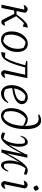

<svg xmlns="http://www.w3.org/2000/svg" viewBox="1386 -2170 792 3603"><g transform="rotate(90 1781.5 -368.0)"><path d="M354 -14 230 -259 276 -290 414 -28 381 -56Q393 -55 405 -56Q417 -57 431 -60.5Q445 -64 462 -69Q458 -44 446.5 -27.5Q435 -11 420 -3Q405 5 387.5 2.5Q370 0 354 -14ZM67 0 166 -460 177 -429Q147 -430 124 -427Q101 -424 72 -417Q78 -440 91.5 -456.5Q105 -473 121.5 -482Q138 -491 156 -491Q176 -491 193 -478.5Q210 -466 219 -441L129 0ZM152 -239 161 -282H269L260 -239ZM264 -252 230 -259Q286 -334 325.5 -381Q365 -428 394.5 -453Q424 -478 448.5 -486Q473 -494 499 -490L479 -402L396 -425L437 -441Q410 -419 386 -395.5Q362 -372 333.5 -338Q305 -304 264 -252Z M723 8Q652 8 610.5 -45Q569 -98 569 -190Q569 -254 587 -308.5Q605 -363 637 -405Q669 -447 711.5 -470.5Q754 -494 802 -494Q873 -494 914 -441.5Q955 -389 955 -296Q955 -232 937 -177.5Q919 -123 887.5 -81Q856 -39 814 -15.5Q772 8 723 8ZM752 -32Q793 -49 825.5 -90.5Q858 -132 876.5 -186Q895 -240 896 -299.5Q897 -359 879 -413Q853 -428 827 -438.5Q801 -449 773 -452Q730 -434 698 -392.5Q666 -351 648 -296.5Q630 -242 628.5 -183.5Q627 -125 646 -73Q669 -57 695.5 -47Q722 -37 752 -32Z M955 4 970 -73 1072 -63 1033 -36Q1079 -87 1117 -176Q1155 -265 1195 -415L1212 -477L1229 -440L1122 -464L1127 -486H1446L1405 -445H1245Q1210 -312 1178.5 -224.5Q1147 -137 1114 -86Q1081 -35 1042.5 -14.5Q1004 6 955 4ZM1351 -23 1337 -52Q1365 -53 1392 -58Q1419 -63 1445 -73Q1438 -50 1424 -32Q1410 -14 1392 -4Q1374 6 1356 6Q1333 6 1316.5 -9.5Q1300 -25 1295 -53L1385 -461L1446 -486Z M1733 8Q1662 8 1619.5 -46Q1577 -100 1577 -191Q1577 -251 1595.5 -306.5Q1614 -362 1646.5 -404Q1679 -446 1720.5 -470Q1762 -494 1810 -494Q1863 -494 1898.5 -462.5Q1934 -431 1934 -383Q1934 -346 1912 -315.5Q1890 -285 1849.5 -262Q1809 -239 1750 -223.5Q1691 -208 1616 -200V-235Q1751 -253 1812.5 -289Q1874 -325 1874 -385Q1874 -413 1861 -441L1883 -421Q1856 -434 1826.5 -442Q1797 -450 1764 -451L1788 -456Q1740 -436 1706 -395Q1672 -354 1653.5 -299.5Q1635 -245 1635 -184Q1635 -151 1642.5 -117.5Q1650 -84 1665 -53L1650 -77Q1673 -61 1697.5 -54Q1722 -47 1747 -47Q1788 -47 1826.5 -67.5Q1865 -88 1899 -130L1911 -120Q1885 -60 1837.5 -26Q1790 8 1733 8Z M2150 8Q2084 8 2046.5 -43.5Q2009 -95 2009 -186Q2009 -250 2026 -305.5Q2043 -361 2072.5 -403.5Q2102 -446 2141 -470Q2180 -494 2224 -494Q2265 -494 2299.5 -473.5Q2334 -453 2351 -418L2349 -400Q2307 -428 2269.5 -441.5Q2232 -455 2190 -460L2220 -462Q2174 -441 2139.5 -398Q2105 -355 2085.5 -298.5Q2066 -242 2065 -179.5Q2064 -117 2084 -59L2069 -76Q2095 -60 2120 -48.5Q2145 -37 2170 -32L2151 -30Q2208 -40 2250.5 -93.5Q2293 -147 2316.5 -235Q2340 -323 2341 -437Q2342 -525 2328 -583Q2314 -641 2285 -669.5Q2256 -698 2211 -698Q2197 -698 2175 -695Q2153 -692 2134 -686L2128 -707Q2181 -744 2238 -744Q2322 -744 2364 -665Q2406 -586 2403 -434Q2401 -304 2368 -204.5Q2335 -105 2279 -48.5Q2223 8 2150 8Z M3077 8Q3046 8 3026 -18Q3006 -44 2997.5 -87.5Q2989 -131 2992.5 -184Q2996 -237 3011.5 -292Q3027 -347 3055 -397L3063 -392Q3014 -325 2957 -229Q2900 -133 2844 -19L2823 -29Q2883 -151 2932.5 -239Q2982 -327 3024 -383Q3066 -439 3103.5 -466Q3141 -493 3177 -493Q3198 -493 3217.5 -487Q3237 -481 3261 -468L3248 -422Q3227 -429 3205.5 -435Q3184 -441 3161.5 -446.5Q3139 -452 3114 -457L3161 -470Q3128 -445 3103 -399Q3078 -353 3063.5 -295.5Q3049 -238 3046.5 -175Q3044 -112 3055 -52L3038 -74Q3078 -34 3116 -49Q3154 -64 3186 -131L3199 -125Q3185 -66 3150 -29Q3115 8 3077 8ZM2547 8Q2529 8 2508 1.5Q2487 -5 2464 -18L2476 -67Q2500 -59 2518 -53.5Q2536 -48 2557 -43.5Q2578 -39 2612 -31L2563 -16Q2597 -42 2621.5 -88Q2646 -134 2661 -192Q2676 -250 2678.5 -313Q2681 -376 2669 -437L2685 -416Q2646 -453 2607.5 -438Q2569 -423 2537 -356L2525 -361Q2540 -420 2575 -457Q2610 -494 2647 -494Q2679 -494 2698.5 -468Q2718 -442 2726.5 -399Q2735 -356 2731.5 -303Q2728 -250 2713 -195.5Q2698 -141 2670 -92L2663 -96Q2694 -136 2730.5 -194Q2767 -252 2805 -322Q2843 -392 2880 -468L2901 -458Q2840 -333 2790 -245Q2740 -157 2698 -101Q2656 -45 2619 -18.5Q2582 8 2547 8ZM2784 0 2863 -374 2858 -376 2879 -486H2939L2861 -115L2867 -113L2844 0Z M3432 -23 3419 -52Q3448 -53 3474.5 -58Q3501 -63 3526 -73Q3519 -49 3505 -31.5Q3491 -14 3473.5 -4Q3456 6 3437 6Q3415 6 3399 -9.5Q3383 -25 3376 -53L3464 -460L3475 -429Q3440 -430 3416.5 -427.5Q3393 -425 3368 -417Q3375 -440 3388 -456.5Q3401 -473 3418 -482Q3435 -491 3453 -491Q3474 -491 3490 -478.5Q3506 -466 3516 -441ZM3525 -701Q3538 -688 3548 -671Q3558 -654 3560 -636Q3548 -622 3531.5 -612Q3515 -602 3497 -600Q3483 -612 3473 -629Q3463 -646 3459 -663Q3472 -678 3489 -687.5Q3506 -697 3525 -701Z"/></g></svg>

Font: Piazzolla 8pt ExtraLight
Style: Italic
Weight: 250
Italic angle: -11.3°
Designer: Juan Pablo del Peral
Foundry: Huerta Tipografica
Version: Version 2.001